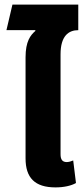

<svg xmlns="http://www.w3.org/2000/svg" viewBox="-20 -805 361 834"><path d="M320 -674V-785H34L8 -674H133L134 -671C112 -652 91 -625 91 -556V-117C91 -33 131 9 221 9C257 9 289 2 310 -10L298 -108C289 -104 278 -101 270 -101C251 -101 243 -112 243 -135V-569C243 -649 278 -674 320 -674Z"/></svg>

Font: Noto Sans Thai UI Condensed Extra
Style: Regular
Weight: 800
Width: 3
Designer: Monotype Design Team
Foundry: Monotype Imaging Inc.
Version: Version 1.901